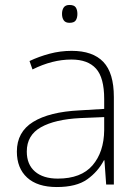

<svg xmlns="http://www.w3.org/2000/svg" viewBox="-20 -744 561 774"><path d="M269 -539Q354 -539 396.5 -494.5Q439 -450 439 -353V0H408L401 -98H399Q375 -52 331.5 -21Q288 10 209 10Q131 10 89.5 -28Q48 -66 48 -133Q48 -212 113.5 -252.5Q179 -293 300 -299L400 -305V-345Q400 -431 367 -467.5Q334 -504 268 -504Q191 -504 111 -464L99 -498Q137 -516 180 -527.5Q223 -539 269 -539ZM304 -268Q202 -263 145 -231Q88 -199 88 -133Q88 -81 121 -52.5Q154 -24 213 -24Q307 -24 353 -77.5Q399 -131 400 -219V-272ZM260 -724Q279 -724 285.5 -714Q292 -704 292 -688Q292 -672 285.5 -662Q279 -652 260 -652Q244 -652 237 -662Q230 -672 230 -688Q230 -704 237 -714Q244 -724 260 -724Z"/></svg>

Font: Noto Sans ExtraLight
Style: Regular
Weight: 200
Designer: Monotype Design Team
Foundry: Monotype Imaging Inc.
Version: Version 2.007